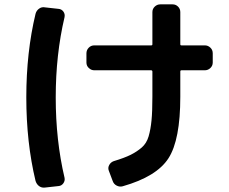

<svg xmlns="http://www.w3.org/2000/svg" viewBox="-20 -803 1040 873"><path d="M409.2 -483.4Q394.5 -483.4 383.8 -493.7Q373 -503.9 373 -518.6V-560.5Q373 -575.2 383.3 -585.9Q393.6 -596.7 409.2 -596.7H668Q672.9 -596.7 672.9 -601.6V-748Q672.9 -762.7 683.6 -772.9Q694.3 -783.2 709 -783.2H764.6Q779.3 -783.2 789.6 -772.9Q799.8 -762.7 799.8 -748V-601.6Q799.8 -596.7 804.7 -596.7H911.1Q925.8 -596.7 936.5 -586.4Q947.3 -576.2 947.3 -560.5V-518.6Q947.3 -503.9 936.5 -493.7Q925.8 -483.4 911.1 -483.4H804.7Q799.8 -483.4 799.8 -477.5V-363.3Q799.8 -167 746.1 -83.5Q692.4 0 538.1 43.9Q524.4 47.9 510.7 41Q497.1 34.2 492.2 19.5L474.6 -27.3Q469.7 -40 476.6 -52.7Q483.4 -65.4 497.1 -70.3Q545.9 -85 574.2 -99.1Q602.5 -113.3 624.5 -132.3Q646.5 -151.4 655.8 -183.1Q665 -214.8 668.9 -255.4Q672.9 -295.9 672.9 -363.3V-477.5Q672.9 -482.4 668 -483.4ZM184.6 49.8Q169.9 51.8 158.2 43.5Q146.5 35.2 141.6 19.5Q99.6 -155.3 99.6 -360.4Q99.6 -565.4 141.6 -740.2Q145.5 -754.9 157.7 -763.7Q169.9 -772.5 184.6 -769.5L246.1 -762.7Q259.8 -761.7 268.1 -750.5Q276.4 -739.3 273.4 -724.6Q233.4 -554.7 233.4 -359.9Q233.4 -165 273.4 4.9Q276.4 18.6 268.1 30.3Q259.8 42 246.1 43Z"/></svg>

Font: Rounded-L Mgen+ 1mn bold
Style: Bold
Weight: 700
Designer: [Source Han Sans]
Ryoko NISHIZUKA  (kana & ideographs); Paul D. Hunt (Latin, Greek & Cyrillic); Wenlong ZHANG  (bopomofo
Version: Version 1.059.20150602